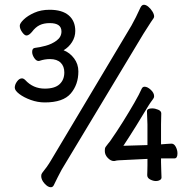

<svg xmlns="http://www.w3.org/2000/svg" viewBox="-20 -751 797 806"><path d="M532 -644Q540 -658 550.5 -679Q561 -700 569 -718Q575 -731 584 -731Q593 -731 603 -722.5Q613 -714 620 -702.5Q627 -691 627 -682Q627 -679 625 -675Q613 -658 601.5 -639.5Q590 -621 582 -609L239 -39Q231 -25 222.5 -7.5Q214 10 206 26Q202 35 193 35Q181 35 167 19.5Q153 4 153 -12Q153 -20 157 -25Q166 -36 176 -50Q186 -64 193 -76ZM247 -540Q273 -530 291 -506Q309 -482 309 -451Q309 -396 277 -358.5Q245 -321 168 -321Q138 -321 109 -331.5Q80 -342 61 -356.5Q42 -371 42 -383Q42 -396 51.5 -409Q61 -422 72 -422Q79 -422 86 -415Q119 -379 168 -379Q210 -379 230 -397.5Q250 -416 250 -447Q250 -473 234.5 -488Q219 -503 190 -503Q168 -503 147 -496Q146 -496 145 -495.5Q144 -495 142 -495Q132 -495 123.5 -508Q115 -521 115 -533Q115 -549 127 -550Q146 -552 172 -559Q198 -566 218 -581Q238 -596 238 -619Q238 -654 189 -654Q164 -654 146.5 -645.5Q129 -637 114 -617Q109 -611 103 -606.5Q97 -602 91 -602Q83 -602 73 -616Q63 -630 63 -643Q63 -653 79.5 -669Q96 -685 124 -697.5Q152 -710 188 -710Q241 -710 268.5 -686.5Q296 -663 296 -621Q296 -596 282.5 -574.5Q269 -553 247 -540ZM656 -86V-70Q656 -54 657 -34Q658 -14 658 -6Q658 1 651 5Q644 9 635 9Q623 9 610.5 2.5Q598 -4 598 -16Q598 -20 598.5 -32Q599 -44 599 -56V-84L478 -78Q472 -78 460 -75H458Q445 -75 432.5 -88Q420 -101 420 -117Q420 -122 420.5 -126.5Q421 -131 424 -135Q429 -142 433.5 -147.5Q438 -153 442 -158Q470 -198 496.5 -240.5Q523 -283 544 -319.5Q565 -356 575 -379Q579 -387 587 -387Q599 -387 613 -374Q627 -361 627 -347Q627 -341 623 -336Q617 -328 611.5 -320Q606 -312 603 -307Q581 -270 553 -225Q525 -180 498 -139L599 -142V-229Q599 -237 598 -255.5Q597 -274 597 -284Q597 -296 619 -296Q631 -296 644 -290.5Q657 -285 657 -275Q657 -269 656.5 -253.5Q656 -238 656 -229V-145Q666 -146 681 -147Q696 -148 700 -148Q711 -148 718 -134.5Q725 -121 725 -107Q725 -86 712 -86Z"/></svg>

Font: Klee One SemiBold
Style: Regular
Weight: 600
Designer: Fontworks Inc.
Foundry: Fontworks Inc.
Version: Version 1.00;January 12, 2022;FontCreator 13.0.0.2683 64-bit